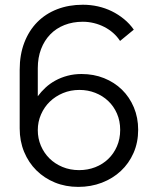

<svg xmlns="http://www.w3.org/2000/svg" viewBox="-20 -754 640 790"><path d="M302 15Q250 15 206 -3Q162 -21 129.8 -53Q97.5 -85 79.2 -129.2Q61 -173.5 61 -225.5V-467Q61 -529 80 -578.5Q99 -628 133.2 -662.8Q167.5 -697.5 215.2 -716Q263 -734.5 321 -734.5Q352.5 -734.5 382.8 -727.8Q413 -721 440 -707.8Q467 -694.5 490.2 -675.5Q513.5 -656.5 530.5 -632L474 -585.5Q462 -604 445.5 -618.5Q429 -633 409 -643.2Q389 -653.5 366.5 -659Q344 -664.5 320.5 -664.5Q279.5 -664.5 245.2 -651Q211 -637.5 186.8 -612.5Q162.5 -587.5 149 -552.2Q135.5 -517 135.5 -473.5V-358Q149 -376.5 167 -393.2Q185 -410 207.8 -422.5Q230.5 -435 257.5 -442.2Q284.5 -449.5 315.5 -449.5Q365.5 -449.5 408 -432.5Q450.5 -415.5 481.8 -385Q513 -354.5 530.8 -312.2Q548.5 -270 548.5 -220Q548.5 -168 529.5 -124.8Q510.5 -81.5 477.2 -50.5Q444 -19.5 399 -2.2Q354 15 302 15ZM305.5 -54Q341 -54 371.8 -66Q402.5 -78 425.2 -99.8Q448 -121.5 461.2 -152Q474.5 -182.5 474.5 -219.5Q474.5 -256.5 461.2 -286.8Q448 -317 425.2 -338.5Q402.5 -360 372 -372Q341.5 -384 307 -384Q270.5 -384 239.2 -371Q208 -358 185 -335.8Q162 -313.5 148.8 -283.2Q135.5 -253 135.5 -218.5Q135.5 -184.5 148.2 -154.5Q161 -124.5 183.5 -102.2Q206 -80 237.2 -67Q268.5 -54 305.5 -54Z"/></svg>

Font: Cns Manrope
Style: Regular
Weight: 400
Designer: Mikhail Sharanda
Foundry: Mikhail Sharanda
Version: Version 4.504